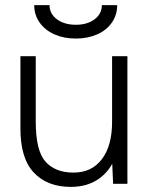

<svg xmlns="http://www.w3.org/2000/svg" viewBox="-20 -720 594 752"><path d="M419 -92V-500H479V0H423ZM268 -44Q339 -44 379 -96.5Q419 -149 419 -243H456Q456 -163 433 -106Q410 -49 365.5 -18.5Q321 12 257 12Q165 12 112 -44.5Q59 -101 60 -221V-244H120Q120 -129 158.5 -86.5Q197 -44 268 -44ZM60 -500H120V-244H60ZM114 -700H174Q174 -666 203 -644.5Q232 -623 277 -623Q322 -623 350.5 -644.5Q379 -666 379 -700H439Q439 -662 418.5 -632Q398 -602 361 -585.5Q324 -569 277 -569Q230 -569 193 -585.5Q156 -602 135 -632Q114 -662 114 -700Z"/></svg>

Font: Oak Sans Light
Style: Regular
Weight: 400
Designer: Erik Kennedy, Walven
Foundry: Erik Kennedy, Walven
Version: Version 1.100;Glyphs 3.1.2 (3151)